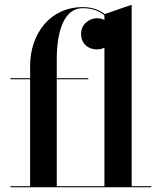

<svg xmlns="http://www.w3.org/2000/svg" viewBox="-20 -790 686 810"><path d="M24 -4.5V0H618V-4.5H535.5V-770L421.5 -730.5C400.5 -748 369.5 -760 329 -760C192.5 -760 107 -649 107 -511.5V-460H24V-455.5H107V-4.5ZM352.5 -455.5V-460H219.5V-540C219.5 -667 254 -755.5 329 -755.5C369.5 -755.5 400 -743.5 420.5 -725V-706C410.5 -710.5 399.5 -713 388.5 -713C357.5 -713 322 -688.5 322 -647.5C322 -601 357.5 -581.5 388.5 -581.5C400 -581.5 411 -584 420.5 -589V-4.5H219.5V-455.5Z"/></svg>

Font: Bodoni* 36pt Medium
Style: Regular
Weight: 500
Version: Version 2.3